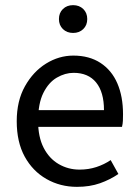

<svg xmlns="http://www.w3.org/2000/svg" viewBox="-20 -714 536 746"><path d="M279 12Q214 12 160.5 -18.5Q107 -49 76 -105.5Q45 -162 45 -243Q45 -322 77 -379Q109 -436 159 -467Q209 -498 265 -498Q327 -498 370.5 -469.5Q414 -441 436 -390Q458 -339 458 -270Q458 -257 457.5 -245Q457 -233 454 -221H104V-286H384Q384 -356 353.5 -393.5Q323 -431 266 -431Q233 -431 201 -412.5Q169 -394 148.5 -353Q128 -312 128 -244Q128 -182 149.5 -140Q171 -98 208 -76.5Q245 -55 289 -55Q324 -55 354.5 -65Q385 -75 410 -92L440 -38Q408 -16 368.5 -2Q329 12 279 12ZM264 -586Q240 -586 224.5 -601Q209 -616 209 -640Q209 -664 224.5 -679Q240 -694 264 -694Q288 -694 303.5 -679Q319 -664 319 -640Q319 -616 303.5 -601Q288 -586 264 -586Z"/></svg>

Font: Source Sans 3
Style: Regular
Weight: 400
Designer: Paul D. Hunt
Foundry: Adobe
Version: Version 3.046;hotconv 1.0.118;makeotfexe 2.5.65603